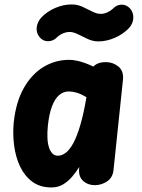

<svg xmlns="http://www.w3.org/2000/svg" viewBox="-20 -814 626 844"><path d="M206 10Q156 10 122 -15.2Q88 -40.5 68.2 -82.2Q48.5 -124 42 -175Q35.5 -226 40.5 -277Q50 -365.5 84.5 -426.8Q119 -488 171 -519.5Q223 -551 284 -551Q299 -551 316.2 -547.5Q333.5 -544 352 -537.5Q370.5 -531 390 -521.5L397.5 -527.5Q407 -535 419.2 -538Q431.5 -541 445 -541Q476.5 -541 500.5 -521.5Q524.5 -502 520.5 -463L479 -66.5Q475.5 -33 450.5 -16.5Q425.5 0 397 0Q366 0 345 -19.2Q324 -38.5 328 -75.5L328.5 -80Q315 -58.5 297.5 -37.8Q280 -17 257.5 -3.5Q235 10 206 10ZM190.5 -262.5Q187.5 -233 188.5 -208.5Q189.5 -184 195.2 -166.2Q201 -148.5 210.8 -139Q220.5 -129.5 234.5 -129.5Q252.5 -129.5 269.8 -143Q287 -156.5 303 -186.2Q319 -216 333.2 -264.8Q347.5 -313.5 359.5 -383.5L360 -386.5Q336.5 -401 317.2 -406.5Q298 -412 282.5 -412Q258.5 -412 239.8 -395.8Q221 -379.5 208.5 -346.5Q196 -313.5 190.5 -262.5ZM155.5 -649Q139 -667.5 141.2 -692.2Q143.5 -717 162 -737.5Q187.5 -764 223.2 -779.2Q259 -794.5 295 -794.5Q320 -794.5 342.5 -784.2Q365 -774 385.2 -763.5Q405.5 -753 422.5 -753Q437 -753 451 -759.2Q465 -765.5 475.5 -775Q491.5 -792.5 513 -793.5Q534.5 -794.5 551 -777.5Q567.5 -759 566 -734Q564.5 -709 546 -689.5Q520 -663 484 -647.5Q448 -632 412 -632Q388.5 -632 366 -642.5Q343.5 -653 323.2 -663.2Q303 -673.5 286 -673.5Q271.5 -673.5 256.8 -667.2Q242 -661 231 -650.5Q214 -633 192 -632.8Q170 -632.5 155.5 -649Z"/></svg>

Font: Edu SA Hand Cursive
Style: Regular
Weight: 400
Designer: Tina and Corey Anderson, Eben Sorkin, Mirko Velimirovic
Foundry: Google for Education
Version: Version 2.000